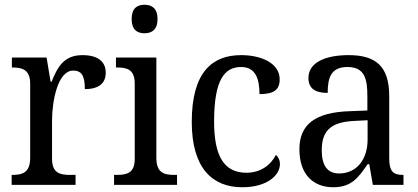

<svg xmlns="http://www.w3.org/2000/svg" viewBox="-20 -778 1757 808"><path d="M29 0H298V-42H273C233 -42 199 -50 199 -109V-270C199 -353 223 -481 288 -481C324 -481 337 -458 337 -403C400 -403 425 -431 425 -472C425 -518 393 -546 327 -546C248 -546 222 -495 197 -434H193L176 -536H30V-494H33C73 -494 107 -485 107 -426V-114C107 -51 74 -42 32 -42H29Z M588 -638C619 -638 643 -653 643 -698C643 -743 619 -758 588 -758C557 -758 534 -743 534 -698C534 -653 557 -638 588 -638ZM460 0H725V-42H713C670 -42 638 -51 638 -114V-536H468V-494H474C515 -494 547 -485 547 -426V-109C547 -50 514 -42 472 -42H460Z M999 10C1108 10 1158 -43 1158 -87C1158 -105 1151 -118 1141 -126C1120 -84 1077 -51 1017 -51C921 -51 881 -124 881 -266C881 -445 926 -496 995 -496C1056 -496 1072 -445 1072 -382C1130 -382 1157 -398 1157 -444C1157 -512 1080 -546 995 -546C877 -546 787 -479 787 -265C787 -69 875 10 999 10Z M1382 10C1459 10 1488 -30 1527 -87H1534L1549 0H1678V-42H1675C1633 -42 1618 -58 1618 -114V-373C1618 -500 1561 -546 1447 -546C1351 -546 1278 -516 1278 -450C1278 -406 1306 -387 1359 -387C1359 -451 1373 -496 1442 -496C1515 -496 1526 -446 1526 -373V-313L1450 -310C1309 -305 1240 -256 1240 -150C1240 -41 1301 10 1382 10ZM1407 -48C1357 -48 1334 -83 1334 -145C1334 -223 1367 -264 1469 -269L1527 -272V-191C1527 -106 1480 -48 1407 -48Z"/></svg>

Font: Noto Serif Sinhala SemiCondensed
Style: Regular
Weight: 400
Width: 4
Designer: Jelle Bosma - Monotype Design Team
Foundry: Monotype Imaging Inc.
Version: Version 2.007